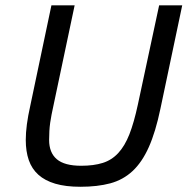

<svg xmlns="http://www.w3.org/2000/svg" viewBox="-20 -696 714 731"><path d="M590.8 -282.2Q572.3 -193.4 546.6 -136Q521 -78.6 484.9 -44.9Q448.7 -11.2 399.9 2Q351.1 15.1 286.1 15.1Q230 15.1 190.4 3.4Q150.9 -8.3 126 -30.8Q101.1 -53.2 89.6 -86.4Q78.1 -119.6 78.1 -163.1Q78.1 -217.3 95.2 -293L175.8 -675.8H264.2L183.1 -292Q179.2 -274.9 176.3 -259.5Q173.3 -244.1 171.1 -228.8Q168.9 -213.4 168 -197.3Q167 -181.2 167 -163.1Q167 -114.7 196.3 -89.8Q225.6 -64.9 289.1 -64.9Q336.9 -64.9 371.1 -75.7Q405.3 -86.4 430.2 -113.3Q455.1 -140.1 472.7 -184.8Q490.2 -229.5 504.9 -297.9L585.9 -675.8H673.8Z"/></svg>

Font: Clear Sans
Style: Italic
Weight: 400
Italic angle: -12°
Foundry: Intel Corporation
Version: Version 1.00